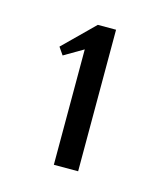

<svg xmlns="http://www.w3.org/2000/svg" viewBox="-60 -727 332 397"><g transform="rotate(15 106.0 -528.5)"><path d="M142 -377H90V-624L49 -600L38 -616L103 -680H142Z"/></g></svg>

Font: Philosopher
Style: Regular
Weight: 400
Designer: Jovanny Lemonad
Foundry: Jovanny Lemonad
Version: Version 1.000